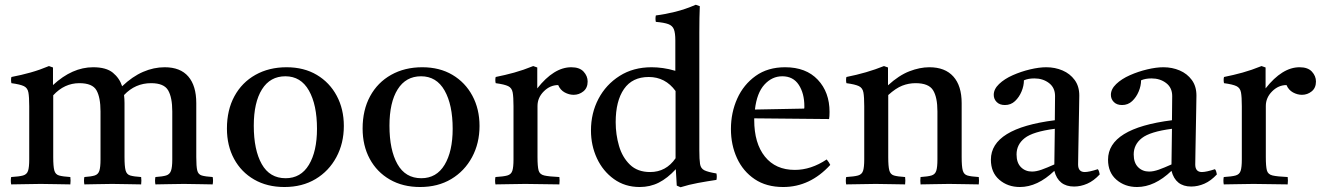

<svg xmlns="http://www.w3.org/2000/svg" viewBox="-20 -775 5558 808"><path d="M634 1Q631 -15 634 -30Q664 -32 679 -36.5Q694 -41 699.5 -56Q705 -71 705 -104V-306Q705 -365 687.5 -395Q670 -425 616 -425Q549 -425 502 -375Q504 -359 504 -341V-114Q504 -75 508.5 -58Q513 -41 528 -36.5Q543 -32 574 -30Q576 -15 574 1Q546 1 518 0Q490 -1 452 -1Q415 -1 387.5 0Q360 1 335 1Q332 -15 335 -30Q364 -32 378.5 -36.5Q393 -41 398 -56Q403 -71 403 -104V-306Q403 -365 386 -395Q369 -425 314 -425Q251 -425 204 -374V-114Q204 -75 208.5 -58Q213 -41 228.5 -36.5Q244 -32 276 -30Q278 -15 276 1Q248 1 218.5 0Q189 -1 151 -1Q115 -1 86 0Q57 1 27 1Q24 -15 27 -30Q61 -32 77 -36.5Q93 -41 98 -56Q103 -71 103 -104V-328Q103 -367 99.5 -386Q96 -405 80.5 -412.5Q65 -420 28 -425Q25 -439 28 -451Q70 -459 109 -470Q148 -481 186 -497L203 -491V-417Q284 -492 372 -492Q427 -492 455 -469Q483 -446 494 -412Q537 -453 582 -472.5Q627 -492 673 -492Q739 -492 772.5 -453Q806 -414 806 -341V-114Q806 -75 810 -58Q814 -41 829 -36.5Q844 -32 875 -30Q878 -15 875 1Q847 1 819 0Q791 -1 754 -1Q716 -1 687.5 0Q659 1 634 1Z M1177 12Q1104 12 1049.5 -19.5Q995 -51 965 -106.5Q935 -162 935 -234Q935 -312 966.5 -370Q998 -428 1055 -460Q1112 -492 1186 -492Q1259 -492 1313 -460Q1367 -428 1397 -372Q1427 -316 1427 -245Q1427 -172 1395.5 -113.5Q1364 -55 1308 -21.5Q1252 12 1177 12ZM1048 -246Q1048 -144 1081.5 -84.5Q1115 -25 1182 -25Q1246 -25 1280 -81.5Q1314 -138 1314 -233Q1314 -334 1280 -394Q1246 -454 1181 -454Q1117 -454 1082.5 -399Q1048 -344 1048 -246Z M1748 12Q1675 12 1620.5 -19.5Q1566 -51 1536 -106.5Q1506 -162 1506 -234Q1506 -312 1537.5 -370Q1569 -428 1626 -460Q1683 -492 1757 -492Q1830 -492 1884 -460Q1938 -428 1968 -372Q1998 -316 1998 -245Q1998 -172 1966.5 -113.5Q1935 -55 1879 -21.5Q1823 12 1748 12ZM1619 -246Q1619 -144 1652.5 -84.5Q1686 -25 1753 -25Q1817 -25 1851 -81.5Q1885 -138 1885 -233Q1885 -334 1851 -394Q1817 -454 1752 -454Q1688 -454 1653.5 -399Q1619 -344 1619 -246Z M2065 1Q2062 -15 2065 -30Q2099 -32 2115 -36.5Q2131 -41 2136 -56Q2141 -71 2141 -104V-328Q2141 -367 2137.5 -386Q2134 -405 2118.5 -412.5Q2103 -420 2066 -425Q2063 -439 2066 -451Q2106 -459 2144 -469.5Q2182 -480 2224 -497L2241 -491V-403Q2311 -492 2384 -492Q2419 -492 2436 -473.5Q2453 -455 2453 -432Q2453 -405 2435 -390.5Q2417 -376 2394 -376Q2375 -376 2356.5 -386Q2338 -396 2329 -417Q2295 -417 2268.5 -390.5Q2242 -364 2242 -329V-114Q2242 -75 2246.5 -58Q2251 -41 2270.5 -36.5Q2290 -32 2334 -30Q2336 -16 2334 1Q2300 1 2264 0Q2228 -1 2190 -1Q2153 -1 2124.5 0Q2096 1 2065 1Z M2844 13 2828 6 2824 -63Q2789 -25 2752.5 -6.5Q2716 12 2672 12Q2610 12 2563.5 -21.5Q2517 -55 2492 -109Q2467 -163 2467 -226Q2467 -299 2498.5 -359Q2530 -419 2587.5 -455.5Q2645 -492 2722 -492Q2745 -492 2770 -488.5Q2795 -485 2822 -477V-605Q2822 -636 2816 -651.5Q2810 -667 2792.5 -673.5Q2775 -680 2740 -683Q2737 -696 2740 -710Q2780 -715 2822 -725.5Q2864 -736 2908 -755L2925 -749Q2924 -727 2923.5 -699Q2923 -671 2923 -638V-142Q2923 -104 2926 -85Q2929 -66 2944 -58.5Q2959 -51 2995 -45Q2998 -32 2995 -18Q2955 -12 2917 -5Q2879 2 2844 13ZM2823 -392Q2780 -451 2710 -451Q2641 -451 2606 -400.5Q2571 -350 2571 -261Q2571 -209 2585 -161Q2599 -113 2631 -82Q2663 -51 2716 -51Q2783 -51 2823 -109Z M3276 12Q3205 12 3156 -21Q3107 -54 3081.5 -109.5Q3056 -165 3056 -232Q3056 -301 3082.5 -360Q3109 -419 3160 -455.5Q3211 -492 3284 -492Q3372 -492 3421.5 -439.5Q3471 -387 3471 -304Q3471 -294 3470.5 -286.5Q3470 -279 3469 -274L3154 -277Q3154 -273 3154 -270Q3154 -172 3199 -116Q3244 -60 3325 -60Q3393 -60 3459 -104Q3469 -92 3474 -81Q3389 12 3276 12ZM3157 -314 3364 -318Q3365 -320 3365 -323.5Q3365 -327 3365 -328Q3365 -382 3341.5 -418Q3318 -454 3272 -454Q3229 -454 3197 -419Q3165 -384 3157 -314Z M3854 1Q3852 -15 3854 -30Q3885 -32 3900 -36.5Q3915 -41 3920 -56Q3925 -71 3925 -104V-306Q3925 -366 3906.5 -395.5Q3888 -425 3833 -425Q3804 -425 3777 -414.5Q3750 -404 3718 -375V-114Q3718 -75 3722.5 -58Q3727 -41 3742 -36.5Q3757 -32 3789 -30Q3791 -15 3789 1Q3761 1 3730.5 0Q3700 -1 3665 -1Q3633 -1 3602 0Q3571 1 3541 1Q3538 -15 3541 -30Q3575 -32 3591 -36.5Q3607 -41 3612 -56Q3617 -71 3617 -104V-328Q3617 -367 3613.5 -386Q3610 -405 3594.5 -412.5Q3579 -420 3542 -425Q3539 -439 3542 -451Q3628 -468 3700 -497L3717 -491V-416Q3763 -458 3807 -475Q3851 -492 3891 -492Q3957 -492 3992 -453Q4027 -414 4027 -341V-114Q4027 -75 4031.5 -58Q4036 -41 4051 -36.5Q4066 -32 4099 -30Q4101 -15 4099 1Q4069 1 4040.5 0Q4012 -1 3974 -1Q3937 -1 3909.5 0Q3882 1 3854 1Z M4500 10Q4434 10 4417 -56Q4346 12 4272 12Q4221 12 4185.5 -18.5Q4150 -49 4150 -103Q4150 -235 4419 -269Q4419 -293 4419.5 -318Q4420 -343 4420 -371Q4420 -406 4394.5 -425.5Q4369 -445 4333 -445Q4307 -445 4289 -437Q4289 -414 4279 -390Q4269 -366 4251.5 -349.5Q4234 -333 4209 -333Q4187 -333 4174.5 -345.5Q4162 -358 4162 -376Q4162 -400 4184.5 -421.5Q4207 -443 4242 -458.5Q4277 -474 4315 -483Q4353 -492 4383 -492Q4420 -492 4451.5 -478.5Q4483 -465 4502.5 -438.5Q4522 -412 4522 -373Q4522 -349 4521 -310.5Q4520 -272 4519.5 -228.5Q4519 -185 4518 -146Q4517 -107 4517 -83Q4517 -51 4545 -51Q4563 -51 4600 -63Q4604 -58 4605.5 -52Q4607 -46 4608 -41Q4583 -14 4555.5 -2Q4528 10 4500 10ZM4417 -83 4419 -233Q4327 -221 4292.5 -194Q4258 -167 4258 -125Q4258 -90 4276.5 -71.5Q4295 -53 4323 -53Q4341 -53 4363.5 -61Q4386 -69 4417 -83Z M4993 10Q4927 10 4910 -56Q4839 12 4765 12Q4714 12 4678.5 -18.5Q4643 -49 4643 -103Q4643 -235 4912 -269Q4912 -293 4912.5 -318Q4913 -343 4913 -371Q4913 -406 4887.5 -425.5Q4862 -445 4826 -445Q4800 -445 4782 -437Q4782 -414 4772 -390Q4762 -366 4744.5 -349.5Q4727 -333 4702 -333Q4680 -333 4667.5 -345.5Q4655 -358 4655 -376Q4655 -400 4677.5 -421.5Q4700 -443 4735 -458.5Q4770 -474 4808 -483Q4846 -492 4876 -492Q4913 -492 4944.5 -478.5Q4976 -465 4995.5 -438.5Q5015 -412 5015 -373Q5015 -349 5014 -310.5Q5013 -272 5012.5 -228.5Q5012 -185 5011 -146Q5010 -107 5010 -83Q5010 -51 5038 -51Q5056 -51 5093 -63Q5097 -58 5098.5 -52Q5100 -46 5101 -41Q5076 -14 5048.5 -2Q5021 10 4993 10ZM4910 -83 4912 -233Q4820 -221 4785.5 -194Q4751 -167 4751 -125Q4751 -90 4769.5 -71.5Q4788 -53 4816 -53Q4834 -53 4856.5 -61Q4879 -69 4910 -83Z M5130 1Q5127 -15 5130 -30Q5164 -32 5180 -36.5Q5196 -41 5201 -56Q5206 -71 5206 -104V-328Q5206 -367 5202.5 -386Q5199 -405 5183.5 -412.5Q5168 -420 5131 -425Q5128 -439 5131 -451Q5171 -459 5209 -469.5Q5247 -480 5289 -497L5306 -491V-403Q5376 -492 5449 -492Q5484 -492 5501 -473.5Q5518 -455 5518 -432Q5518 -405 5500 -390.5Q5482 -376 5459 -376Q5440 -376 5421.5 -386Q5403 -396 5394 -417Q5360 -417 5333.5 -390.5Q5307 -364 5307 -329V-114Q5307 -75 5311.5 -58Q5316 -41 5335.5 -36.5Q5355 -32 5399 -30Q5401 -16 5399 1Q5365 1 5329 0Q5293 -1 5255 -1Q5218 -1 5189.5 0Q5161 1 5130 1Z"/></svg>

Font: Tiro Kannada
Style: Regular
Weight: 400
Designer: Kannada: John Hudson & Fiona Ross. Latin: John Hudson.
Foundry: Tiro Typeworks Ltd.
Version: Version 1.52